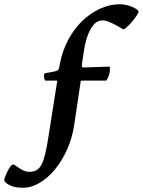

<svg xmlns="http://www.w3.org/2000/svg" viewBox="-189 -743 673 905"><path d="M81 -363H24Q21 -366 19.5 -374.5Q18 -383 18 -389Q18 -397 28.5 -399Q39 -401 52.5 -403Q66 -405 77.5 -409Q89 -413 90 -425L94 -446Q106 -506 133.5 -557Q161 -608 199 -644.5Q237 -681 282.5 -702Q328 -723 375 -723Q390 -723 406 -719.5Q422 -716 434.5 -710.5Q447 -705 455.5 -699Q464 -693 464 -688Q464 -683 455 -669.5Q446 -656 434 -641.5Q422 -627 410 -616Q398 -605 391 -605Q386 -608 374.5 -615Q363 -622 349 -629Q335 -636 321 -641.5Q307 -647 297 -647Q268 -647 250 -623.5Q232 -600 221.5 -567.5Q211 -535 206 -499.5Q201 -464 197 -440Q197 -435 197 -430Q197 -425 205 -425L329 -429V-413Q329 -403 324.5 -388.5Q320 -374 312 -363H197Q195 -363 193.5 -362.5Q192 -362 191 -357L161 -156Q152 -94 128 -40Q104 14 71 54.5Q38 95 -1.5 118.5Q-41 142 -82 142Q-122 142 -145.5 129Q-169 116 -169 105Q-169 101 -164.5 89Q-160 77 -153.5 64Q-147 51 -139.5 41.5Q-132 32 -125 32Q-119 35 -111 41Q-103 47 -93 53Q-83 59 -71.5 63.5Q-60 68 -48 67Q-29 66 -16 58.5Q-3 51 6.5 33Q16 15 23.5 -15Q31 -45 38 -90Z"/></svg>

Font: Lusitana
Style: Bold
Weight: 700
Designer: Ana Paula Megda
Foundry: Ana Paula Megda
Version: Version 1.000; ttfautohint (v1.1) -l 8 -r 50 -G 200 -x 14 -D